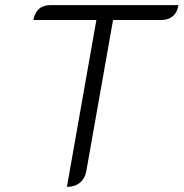

<svg xmlns="http://www.w3.org/2000/svg" viewBox="-20 -720 716 749"><path d="M356 -642H110Q121 -700 177 -700H676Q672 -672 654.5 -657Q637 -642 609 -642H421L317 -54Q312 -24 292 -7.5Q272 9 241 9Z"/></svg>

Font: K2D ExtraLight
Style: Italic
Weight: 275
Italic angle: -10°
Designer: Katatrad Aksorn Co.,Ltd.
Foundry: Cadson Demak Co.,Ltd.
Version: Version 1.000; ttfautohint (v1.6)